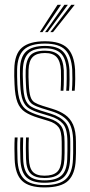

<svg xmlns="http://www.w3.org/2000/svg" viewBox="-20 -780 378 806"><path d="M166.5 6.8Q101.8 6.8 72.8 -20.8Q43.8 -48.2 41.5 -111.8Q40.8 -134.8 40.6 -156.9Q40.5 -179 41.8 -203H53.8Q52.2 -179.5 52.5 -157.1Q52.8 -134.8 53.5 -112.2Q55.2 -53 81.9 -28Q108.5 -3 166.5 -3Q229 -3 256.4 -28.2Q283.8 -53.5 286.2 -110.5Q287 -127 287.1 -137.1Q287.2 -147.2 287.1 -157.5Q287 -167.8 287 -184.8Q287 -244.8 264.6 -271.9Q242.2 -299 196.5 -313L154.2 -326Q131.8 -333 117.8 -341.4Q103.8 -349.8 97 -369Q90.2 -388.2 88.8 -426.5Q88 -447 87.6 -458.1Q87.2 -469.2 87.8 -486.5Q89.5 -527.5 107.2 -547.4Q125 -567.2 168.8 -567.2Q207.5 -567.2 226.4 -548.5Q245.2 -529.8 247.8 -485.5Q248.2 -476 248.1 -449.2Q248 -422.5 246.2 -399H234.5Q236 -422.8 236.2 -448.9Q236.5 -475 235.8 -485.2Q233.5 -522.8 217.9 -540.1Q202.2 -557.5 168.8 -557.5Q134 -557.5 117.5 -541Q101 -524.5 99.8 -486.5Q99.2 -468.5 99.6 -456.8Q100 -445 100.8 -426.8Q102.2 -391.8 107.8 -374.6Q113.2 -357.5 125.2 -350Q137.2 -342.5 157.5 -336.2L199.5 -323.2Q230.8 -313.8 252.9 -298.5Q275 -283.2 286.9 -256.5Q298.8 -229.8 298.8 -184.8Q298.8 -167.8 298.9 -157.4Q299 -147 298.9 -136.9Q298.8 -126.8 298 -110.2Q295.5 -49.8 266.4 -21.5Q237.2 6.8 166.5 6.8ZM166.5 -12.8Q115 -12.8 91.1 -35.6Q67.2 -58.5 65.5 -112.8Q64.8 -135.2 64.5 -157.4Q64.2 -179.5 65.5 -203H77.2Q76.2 -179.8 76.4 -158.2Q76.5 -136.8 77.2 -113Q78.8 -63.8 100.1 -43.2Q121.5 -22.8 166.5 -22.8Q215 -22.8 237.6 -42.9Q260.2 -63 262.2 -111.2Q263.2 -132.5 263.1 -148.1Q263 -163.8 263 -184.8Q263 -238.8 244.4 -260.2Q225.8 -281.8 190.2 -292.5L147.5 -305.5Q120.5 -313.8 102.8 -324.5Q85 -335.2 75.9 -358.2Q66.8 -381.2 64.8 -426.2Q64 -444.2 63.8 -458.8Q63.5 -473.2 63.8 -487.2Q64.8 -541.2 90 -564.2Q115.2 -587.2 168.8 -587.2Q222.5 -587.2 245.4 -562.6Q268.2 -538 271.5 -486.8Q272.2 -473 272 -446.4Q271.8 -419.8 269.8 -399H258Q259.8 -419.5 260 -447.9Q260.2 -476.2 259.8 -485.8Q256.8 -535.2 235.1 -556.2Q213.5 -577.2 168.8 -577.2Q120 -577.2 98.8 -555.9Q77.5 -534.5 76 -487.8Q75.2 -468.2 75.8 -456.8Q76.2 -445.2 77 -426.2Q78.5 -384.5 86.2 -363.5Q94 -342.5 109.9 -333Q125.8 -323.5 150.8 -315.8L193.2 -302.8Q233.5 -290.2 254.2 -266.2Q275 -242.2 275 -184.8Q275 -165.2 275.1 -149.6Q275.2 -134 274.2 -111Q272 -59 247.5 -35.9Q223 -12.8 166.5 -12.8ZM166.5 -32.8Q127.5 -32.8 109 -51Q90.5 -69.2 89.2 -113.5Q88.5 -137.8 88.4 -157.9Q88.2 -178 89.2 -203H101Q99.8 -177.5 100.1 -157.6Q100.5 -137.8 101.2 -113.8Q102.5 -75.8 117.5 -59.1Q132.5 -42.5 166.5 -42.5Q202.8 -42.5 219.6 -58.2Q236.5 -74 238.2 -111.8Q239.5 -136.8 239.2 -149.2Q239 -161.8 239 -184.8Q239 -228.8 225.8 -246.1Q212.5 -263.5 184 -272.2L140.5 -285.5Q106 -296 84.8 -310.1Q63.5 -324.2 53.2 -350.9Q43 -377.5 41 -425.8Q40 -447.8 39.8 -460.5Q39.5 -473.2 40 -488.8Q41 -553.8 72.4 -580.2Q103.8 -606.8 168.8 -606.8Q232.8 -606.8 262 -579Q291.2 -551.2 295.2 -487.5Q296 -476 295.8 -448.4Q295.5 -420.8 293.5 -399H281.8Q283.8 -422 283.9 -448.9Q284 -475.8 283.2 -487.2Q279.8 -545 253.5 -571Q227.2 -597 168.8 -597Q107.2 -597 80.1 -571Q53 -545 51.8 -487.5Q51.5 -473.5 51.8 -460Q52 -446.5 52.8 -426Q55 -378.8 64.9 -354Q74.8 -329.2 94.2 -317.1Q113.8 -305 144 -295.8L187.2 -282.5Q220 -272.5 235.5 -252.6Q251 -232.8 251 -184.8Q251 -167.8 251.1 -157.8Q251.2 -147.8 251.1 -137.9Q251 -128 250.2 -111Q248.2 -70.8 229.6 -51.8Q211 -32.8 166.5 -32.8ZM147 -645 221.5 -759.8H236L158.2 -645ZM191.2 -645 279 -759.8H293.5L202.5 -645ZM169.2 -645 250.2 -759.8H264.8L180.2 -645Z"/></svg>

Font: Big Shoulders Inline Text Thin Light
Style: Regular
Weight: 300
Version: Version 2.002